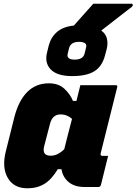

<svg xmlns="http://www.w3.org/2000/svg" viewBox="-20 -1007 737 1037"><path d="M484 -987H690Q696 -987 697 -981Q698 -975 692 -970Q661 -946 637 -927.5Q613 -909 587.5 -889Q562 -869 527 -842Q551 -825 557.5 -798.5Q564 -772 556 -741L547 -707Q531 -647 488.5 -621.5Q446 -596 370 -596Q288 -596 253.5 -632.5Q219 -669 235 -727L243 -760Q255 -806 288 -834.5Q321 -863 379 -869Q405 -898 430.5 -927Q456 -956 484 -987ZM407 -781Q362 -781 353 -747L346 -718Q341 -703 351 -693Q361 -685 383 -685Q429 -685 437 -718L444 -747Q449 -763 442 -771Q432 -781 407 -781ZM244 -557Q297 -557 328.5 -527Q360 -497 374 -462H393Q398 -482 403 -503Q408 -524 414 -547H605Q616 -547 613 -536Q591 -447 568 -356Q545 -265 524 -180Q520 -165 534 -165H564Q554 -126 544.5 -86.5Q535 -47 525 -8Q522 3 511 3H437Q383 3 351 -23.5Q319 -50 312 -93H292Q259 -38 220 -14Q181 10 128 10Q55 10 22 -46Q-11 -102 12 -192L57 -372Q80 -463 127 -510Q174 -557 244 -557ZM223 -176Q232 -166 255 -166Q291 -166 327 -201Q337 -241 347.5 -282.5Q358 -324 369 -365Q357 -376 341.5 -382.5Q326 -389 307 -389Q263 -389 250 -338L219 -219Q211 -189 223 -176Z"/></svg>

Font: Recursive Sn Lnr St Blk
Style: Italic
Weight: 900
Italic angle: -15°
Version: Version 1.079;hotconv 1.0.112;makeotfexe 2.5.65598; ttfautoh